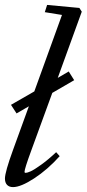

<svg xmlns="http://www.w3.org/2000/svg" viewBox="-20 -745 351 776"><path d="M32.7 11.2Q17.1 11.2 8.5 2.2Q0 -6.8 0 -23.4Q0 -49.3 32.7 -139.2L96.7 -315.4L46.9 -286.6L24.4 -321.3L118.7 -375.5L230.5 -684.6L161.1 -695.8L170.4 -725.1L300.8 -712.9L310.5 -697.8L213.4 -430.2L257.8 -456.1L279.8 -420.9L191.4 -369.6L106 -135.7Q79.1 -62.5 79.1 -50.3Q79.1 -46.4 84 -46.4Q89.8 -46.4 103.8 -52.5Q117.7 -58.6 146.2 -79.1Q174.8 -99.6 207 -129.9L221.2 -113.8Q171.9 -59.1 117.9 -23.9Q64 11.2 32.7 11.2Z"/></svg>

Font: Elstob 6pt
Style: Italic
Weight: 400
Italic angle: -20°
Designer: Peter S. Baker
Version: Version 1.015